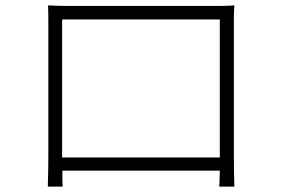

<svg xmlns="http://www.w3.org/2000/svg" viewBox="-20 -691 1040 711"><path d="M210 -108V-110V-619H794V-110V-108ZM846 -605C846 -626 846 -650 848 -671C821 -669 786 -669 766 -669H238C216 -669 196 -669 158 -671C159 -649 159 -624 159 -605V-110C159 -82 158 -17 157 0H212C211 -9 211 -34 211 -59H794C793 -33 793 -9 792 0H848C847 -15 846 -82 846 -110Z"/></svg>

Font: Noto Sans CJK Light
Style: Regular
Weight: 300
Designer: Ryoko NISHIZUKA (kana & ideographs); Paul D. Hunt (Latin, Greek & Cyrillic); Wenlong ZHANG (bopomofo); Sandoll Communica
Foundry: Adobe Systems Incorporated
Version: Version 1.000;PS 1;hotconv 1.0.78;makeotf.lib2.5.61930